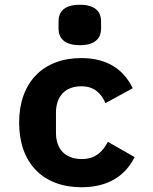

<svg xmlns="http://www.w3.org/2000/svg" viewBox="-20 -771 640 803"><path d="M321 12.1C436.1 12.1 506 -39.1 543 -114L431.1 -177.9C409.1 -136 378.9 -105.8 322.1 -105.8C252.1 -105.8 214.1 -148.1 214.1 -215.9V-300.1C214.1 -367.9 252.8 -410.2 320 -410.2C375 -410.2 403.1 -380 421.2 -339.8L535.2 -402C498.9 -476.9 432.9 -528.1 320 -528.1C159.1 -528.1 60 -425.1 60 -258.2C60 -90.9 158 12.1 321 12.1ZM224.8 -652C224.8 -612.9 247.9 -582 313.9 -582C380 -582 402.7 -612.9 402.7 -652V-681.1C402.7 -720.9 380 -751.1 313.9 -751.1C247.9 -751.1 224.8 -720.9 224.8 -681.1Z"/></svg>

Font: Margiela Mono Bold
Style: Regular
Weight: 700
Designer: Mike Abbink, Paul van der Laan, Pieter van Rosmalen
Foundry: Bold Monday
Version: Version 2.003 2021